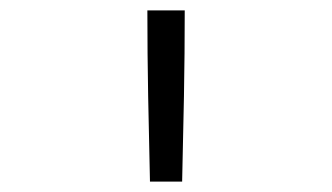

<svg xmlns="http://www.w3.org/2000/svg" viewBox="-20 -792 640 370"><path d="M269 -442Q267 -524 265.5 -606.5Q264 -689 264 -772H336Q336 -689 334.5 -606.5Q333 -524 331 -442Z"/></svg>

Font: Iosevka Custom Light Extended
Style: Regular
Weight: 300
Width: 7
Monospace: yes
Designer: Belleve Invis
Foundry: Belleve Invis
Version: Version 11.2.4; ttfautohint (v1.8.4)